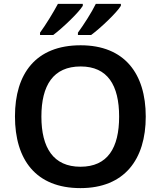

<svg xmlns="http://www.w3.org/2000/svg" viewBox="-20 -958 827 988"><path d="M602 -928V-938H473C451 -893 409 -828 381 -790V-778H449C497 -813 581 -893 602 -928ZM406 -928V-938H278C254 -893 214 -828 186 -790V-778H254C301 -813 385 -893 406 -928ZM730 -358C730 -580 620 -725 395 -725C164 -725 57 -579 57 -359C57 -137 164 10 394 10C620 10 730 -137 730 -358ZM193 -358C193 -519 254 -616 395 -616C534 -616 593 -519 593 -358C593 -197 534 -100 394 -100C255 -100 193 -197 193 -358Z"/></svg>

Font: Noto Sans Lao SemiBold
Style: Regular
Weight: 600
Designer: Monotype Design Team
Foundry: Monotype Imaging Inc.
Version: Version 2.003